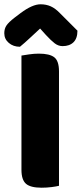

<svg xmlns="http://www.w3.org/2000/svg" viewBox="-35 -867 381 895"><path d="M65 -442H240V-1Q229 2 206 5Q183 8 159 8Q107 8 86 -10.5Q65 -29 65 -75ZM240 -211H65V-608Q77 -610 100.5 -613.5Q124 -617 146 -617Q196 -617 218 -600Q240 -583 240 -534ZM152 -734Q128 -712 104 -689.5Q80 -667 58 -649Q27 -649 6 -667Q-15 -685 -15 -712Q-15 -733 -5 -748Q5 -763 32 -784L61 -806Q116 -847 154 -847Q180 -847 201.5 -837.5Q223 -828 245 -805L326 -724Q326 -688 307.5 -670Q289 -652 257 -652Q237 -652 220 -665Q203 -678 179 -704Z"/></svg>

Font: Baloo Tamma 2 ExtraBold
Style: Regular
Weight: 800
Designer: Divya Kowshik, Shuchita Grover and Ek Type
Foundry: Ek Type
Version: Version 1.700